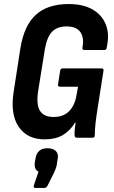

<svg xmlns="http://www.w3.org/2000/svg" viewBox="-20 -683 563 952"><path d="M201 8Q115 8 72.5 -54.5Q30 -117 48 -230L81 -443Q99 -556 157.5 -609.5Q216 -663 321 -663Q392 -663 439 -636Q486 -609 505 -560.5Q524 -512 509 -447Q508 -435 497 -435H399Q386 -435 389 -448Q398 -497 378 -524.5Q358 -552 310 -552Q263 -552 237.5 -525Q212 -498 202 -436L169 -231Q159 -165 178 -134Q197 -103 246 -103Q295 -103 323.5 -132.5Q352 -162 360 -215L367 -253H278Q265 -253 268 -266L278 -331Q280 -344 291 -344H482Q496 -344 493 -331L465 -153Q457 -103 453.5 -70Q450 -37 450 -12Q450 0 438 0H362Q350 0 350 -12Q349 -24 350.5 -41Q352 -58 355 -76H353Q327 -34 291 -13Q255 8 201 8ZM156 249Q144 249 148 236L171 168Q161 164 155.5 152.5Q150 141 153 120L156 103Q164 52 215 52Q242 52 256.5 65.5Q271 79 266 105L263 123Q262 136 258 148Q254 160 247 175L216 237Q210 249 200 249Z"/></svg>

Font: Sofia Sans Condensed ExtraBold
Style: Italic
Weight: 800
Italic angle: -9°
Version: Version 4.100